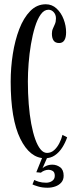

<svg xmlns="http://www.w3.org/2000/svg" viewBox="-20 -731 358 899"><path d="M190.5 10Q120 10 75 -81.5Q30 -173 30 -349Q30 -414 40 -478Q50 -542 70.2 -594.8Q90.5 -647.5 121.5 -679.2Q152.5 -711 194.5 -711Q223.5 -711 245 -691Q266.5 -671 278 -640.8Q289.5 -610.5 289.5 -580Q289.5 -555 281.2 -542.2Q273 -529.5 257 -529.5Q239 -529.5 231 -541Q223 -552.5 223 -573Q223 -587 227.8 -597.2Q232.5 -607.5 237.2 -618.5Q242 -629.5 242 -645Q242 -662.5 231.5 -674Q221 -685.5 207 -685.5Q186.5 -685.5 170.8 -663.5Q155 -641.5 143.8 -605Q132.5 -568.5 125 -524.2Q117.5 -480 114 -434.5Q110.5 -389 110.5 -350Q110.5 -294.5 114.5 -244Q118.5 -193.5 126.2 -151.8Q134 -110 145 -79.2Q156 -48.5 169.8 -31.8Q183.5 -15 200 -15Q219 -15 233.5 -28Q248 -41 258 -60.8Q268 -80.5 272.5 -99.5L294.5 -88Q285.5 -62 271.2 -39.8Q257 -17.5 237 -3.8Q217 10 190.5 10ZM203 148Q178 148 158.8 142.2Q139.5 136.5 132 132.5L140.5 111.5Q146 115 161.2 119.8Q176.5 124.5 196 124.5Q212.5 124.5 224.5 116Q236.5 107.5 236.5 92Q236.5 75.5 227.2 69.8Q218 64 206.5 64Q198 64 188.5 67.5Q179 71 171.5 77.5L150 75.5L180.5 0H204L179 57Q184 51 197 45.5Q210 40 225 40Q245 40 261.5 52Q278 64 278 92Q278 111 267 123.5Q256 136 238.8 142Q221.5 148 203 148Z"/></svg>

Font: Imbue 48pt
Style: Regular
Weight: 400
Designer: Tyler Finck
Foundry: Etcetera Type Company
Version: Version 1.102